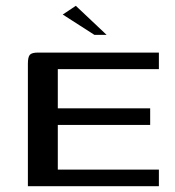

<svg xmlns="http://www.w3.org/2000/svg" viewBox="-20 -641 603 661"><path d="M76 0V-422Q76 -444 82.5 -452Q89 -460 111 -460H527V-403H179V-268H497V-211H179V-57H527V0ZM305 -521 196 -591 241 -621 347 -521Z"/></svg>

Font: Genos Medium
Style: Regular
Weight: 500
Designer: Robert E. Leuschke
Foundry: Robert E. Leuschke
Version: Version 1.010; ttfautohint (v1.8.3)